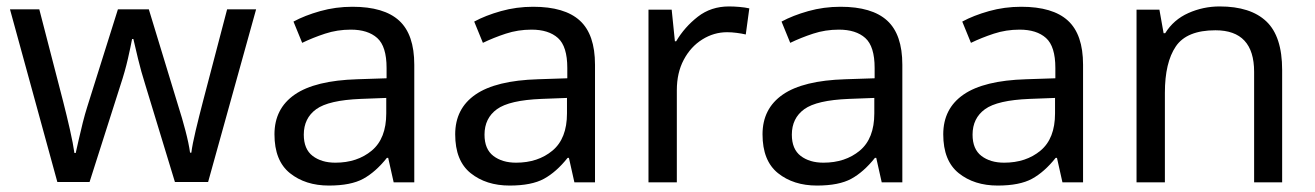

<svg xmlns="http://www.w3.org/2000/svg" viewBox="-20 -566 4081 596"><path d="M431 -303Q418 -344 408.5 -383.5Q399 -423 394 -445H390Q386 -423 377 -383.5Q368 -344 354 -302L258 -1H158L11 -537H102L176 -251Q187 -208 197 -164Q207 -120 211 -91H215Q219 -108 224.5 -133Q230 -158 237 -185.5Q244 -213 251 -235L346 -537H442L534 -235Q545 -201 555.5 -161Q566 -121 570 -92H574Q577 -117 587.5 -161Q598 -205 610 -251L685 -537H775L626 -1H523Z M1074 -545Q1172 -545 1219 -502Q1266 -459 1266 -365V0H1202L1185 -76H1181Q1146 -32 1107.5 -11Q1069 10 1001 10Q928 10 880 -28.5Q832 -67 832 -149Q832 -229 895 -272.5Q958 -316 1089 -320L1180 -323V-355Q1180 -422 1151 -448Q1122 -474 1069 -474Q1027 -474 989 -461.5Q951 -449 918 -433L891 -499Q926 -518 974 -531.5Q1022 -545 1074 -545ZM1100 -259Q1000 -255 961.5 -227Q923 -199 923 -148Q923 -103 950.5 -82Q978 -61 1021 -61Q1089 -61 1134 -98.5Q1179 -136 1179 -214V-262Z M1635 -545Q1733 -545 1780 -502Q1827 -459 1827 -365V0H1763L1746 -76H1742Q1707 -32 1668.5 -11Q1630 10 1562 10Q1489 10 1441 -28.5Q1393 -67 1393 -149Q1393 -229 1456 -272.5Q1519 -316 1650 -320L1741 -323V-355Q1741 -422 1712 -448Q1683 -474 1630 -474Q1588 -474 1550 -461.5Q1512 -449 1479 -433L1452 -499Q1487 -518 1535 -531.5Q1583 -545 1635 -545ZM1661 -259Q1561 -255 1522.5 -227Q1484 -199 1484 -148Q1484 -103 1511.5 -82Q1539 -61 1582 -61Q1650 -61 1695 -98.5Q1740 -136 1740 -214V-262Z M2243 -546Q2258 -546 2275.5 -544.5Q2293 -543 2306 -540L2295 -459Q2282 -462 2266.5 -464Q2251 -466 2237 -466Q2196 -466 2160 -443.5Q2124 -421 2102.5 -380.5Q2081 -340 2081 -286V0H1993V-536H2065L2075 -438H2079Q2105 -482 2146 -514Q2187 -546 2243 -546Z M2589 -545Q2687 -545 2734 -502Q2781 -459 2781 -365V0H2717L2700 -76H2696Q2661 -32 2622.5 -11Q2584 10 2516 10Q2443 10 2395 -28.5Q2347 -67 2347 -149Q2347 -229 2410 -272.5Q2473 -316 2604 -320L2695 -323V-355Q2695 -422 2666 -448Q2637 -474 2584 -474Q2542 -474 2504 -461.5Q2466 -449 2433 -433L2406 -499Q2441 -518 2489 -531.5Q2537 -545 2589 -545ZM2615 -259Q2515 -255 2476.5 -227Q2438 -199 2438 -148Q2438 -103 2465.5 -82Q2493 -61 2536 -61Q2604 -61 2649 -98.5Q2694 -136 2694 -214V-262Z M3150 -545Q3248 -545 3295 -502Q3342 -459 3342 -365V0H3278L3261 -76H3257Q3222 -32 3183.5 -11Q3145 10 3077 10Q3004 10 2956 -28.5Q2908 -67 2908 -149Q2908 -229 2971 -272.5Q3034 -316 3165 -320L3256 -323V-355Q3256 -422 3227 -448Q3198 -474 3145 -474Q3103 -474 3065 -461.5Q3027 -449 2994 -433L2967 -499Q3002 -518 3050 -531.5Q3098 -545 3150 -545ZM3176 -259Q3076 -255 3037.5 -227Q2999 -199 2999 -148Q2999 -103 3026.5 -82Q3054 -61 3097 -61Q3165 -61 3210 -98.5Q3255 -136 3255 -214V-262Z M3766 -546Q3862 -546 3911 -499.5Q3960 -453 3960 -349V0H3873V-343Q3873 -472 3753 -472Q3664 -472 3630 -422Q3596 -372 3596 -278V0H3508V-536H3579L3592 -463H3597Q3623 -505 3669 -525.5Q3715 -546 3766 -546Z"/></svg>

Font: Noto Sans Thai Looped
Style: Regular
Weight: 400
Designer: Sasikarn Vongin, Ben Mitchell
Foundry: The Fontpad Ltd
Version: Version 1.001; ttfautohint (v1.8.4.7-5d5b)